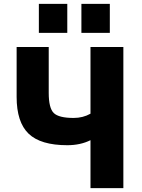

<svg xmlns="http://www.w3.org/2000/svg" viewBox="-20 -973 734 993"><path d="M401 -803V-953H548V-803ZM181 -803V-953H328V-803ZM448 -248Q396 -222 328 -222Q190 -222 128 -281.5Q66 -341 66 -472V-730H232V-493Q232 -414 258 -388.5Q284 -363 361 -363Q409 -363 448 -385V-730H618V0H448Z"/></svg>

Font: M PLUS 1p ExtraBold
Style: Regular
Weight: 800
Version: Version 1.062